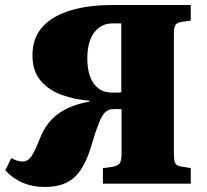

<svg xmlns="http://www.w3.org/2000/svg" viewBox="-20 -730 821 763"><path d="M158 13Q62 13 1 -53L25 -102Q35 -96 47 -92Q59 -88 70 -88Q90 -88 104 -107.5Q118 -127 140 -183Q165 -245 213 -279Q261 -313 335 -326V-330Q277 -334 225 -353Q173 -372 141 -410Q109 -448 109 -510Q109 -580 149.5 -624Q190 -668 261.5 -689Q333 -710 424 -710H738V-648L706 -644Q684 -641 677.5 -631Q671 -621 671 -597V-121Q671 -91 677 -80.5Q683 -70 702 -68L738 -62V0H389V-62L427 -67Q452 -72 457.5 -84Q463 -96 463 -120V-296Q449 -297 437.5 -296.5Q426 -296 418 -295Q396 -290 381 -259Q366 -228 347 -164Q321 -70 279 -28.5Q237 13 158 13ZM425 -362Q434 -362 444.5 -362Q455 -362 462 -363V-637H427Q382 -637 354.5 -601Q327 -565 327 -498Q327 -433 353 -397.5Q379 -362 425 -362Z"/></svg>

Font: Literata 36pt ExtraBold
Style: Regular
Weight: 800
Designer: Latin by Veronika Burian and Jose Scaglione. Greek by Irene Vlachou. Cyrillic by Vera Evstafieva.
Foundry: TypeTogether
Version: Version 3.002